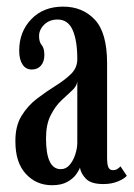

<svg xmlns="http://www.w3.org/2000/svg" viewBox="-20 -549 404 580"><path d="M137 10.5Q89.5 10.5 58 -23.8Q26.5 -58 26.5 -121.5Q26 -168 45 -199Q64 -230 92 -251.2Q120 -272.5 147.8 -289.8Q175.5 -307 194.5 -325.5Q213.5 -344 213.5 -370.5Q213.5 -426.5 199.5 -458.2Q185.5 -490 154 -490Q129.5 -490 113.8 -474.8Q98 -459.5 98 -440Q98 -422 106 -412.8Q114 -403.5 114 -382.5Q114 -363 103.8 -351Q93.5 -339 76 -339Q58 -339 48 -354.2Q38 -369.5 38 -396Q38 -453 74.5 -491Q111 -529 170.5 -529Q229.5 -529 266.5 -489.5Q303.5 -450 303.5 -358V-73.5Q303.5 -50.5 307.8 -42.8Q312 -35 321 -35Q329.5 -35 335.2 -39Q341 -43 344 -46.5L363 -18Q355.5 -9 336.2 -1Q317 7 292.5 7Q255 7 239.8 -8.8Q224.5 -24.5 221.5 -42.5Q219 -35 210 -22.2Q201 -9.5 183.2 0.5Q165.5 10.5 137 10.5ZM163.5 -38Q179.5 -38 190.5 -51Q201.5 -64 207.5 -82.8Q213.5 -101.5 213.5 -118V-303Q212 -288.5 197.5 -275.5Q183 -262.5 164.8 -245Q146.5 -227.5 132.8 -200.2Q119 -173 119 -131Q119 -38 163.5 -38Z"/></svg>

Font: Imbue 10pt Medium
Style: Regular
Weight: 500
Designer: Tyler Finck
Foundry: Etcetera Type Company
Version: Version 1.102; ttfautohint (v1.8.3)